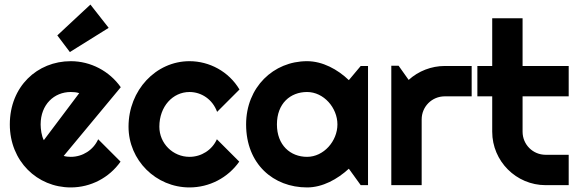

<svg xmlns="http://www.w3.org/2000/svg" viewBox="-20 -811 2535 841"><path d="M509 -429C459 -500 377 -543 290 -543C143 -543 23 -432 23 -266C23 -105 143 10 290 10C377 10 458 -32 508 -103L410 -201C389 -154 342 -124 290 -124C280 -124 269 -125 259 -128ZM172 -197C162 -215 158 -246 158 -266C158 -353 217 -408 290 -408C303 -408 315 -407 327 -403ZM456 -689 376 -791 231 -656 286 -583Z M1029 -419C982 -498 897 -543 810 -543C663 -543 543 -416 543 -256C543 -109 663 10 810 10C897 10 978 -32 1028 -103L930 -201C909 -154 862 -124 810 -124C737 -124 678 -183 678 -256C678 -345 737 -408 810 -408C862 -408 911 -376 931 -321L1029 -419Z M1592 -522H1560L1508 -460C1459 -507 1393 -543 1325 -543C1178 -543 1058 -429 1058 -266C1058 -92 1178 10 1325 10C1393 10 1458 -26 1508 -72L1560 0H1592ZM1458 -266C1458 -193 1398 -124 1325 -124C1252 -124 1193 -175 1193 -266C1193 -358 1252 -408 1325 -408C1398 -408 1458 -339 1458 -266Z M1827 -288C1827 -344 1872 -389 1928 -389H2046V-522H1928C1870 -522 1813 -500 1770 -461L1726 -523H1694V0H1827Z M2471 0V-133H2370C2314 -133 2269 -178 2269 -234V-389H2471V-522H2269V-731H2136V-522H2071V-389H2136V-234C2136 -105 2241 0 2370 0Z"/></svg>

Font: Righteous
Style: Regular
Weight: 400
Designer: Astigmatic (AOETI)
Foundry: Astigmatic (AOETI)
Version: Version 1.000